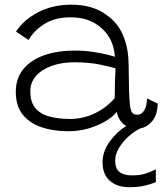

<svg xmlns="http://www.w3.org/2000/svg" viewBox="-20 -549 694 820"><path d="M271.5 11.5Q209 11.5 158.2 -5.2Q107.5 -22 77.5 -59Q47.5 -96 47.5 -157Q47.5 -215 80 -254.2Q112.5 -293.5 169.2 -313.2Q226 -333 300 -333Q337.5 -333 374 -327.8Q410.5 -322.5 436.8 -316Q463 -309.5 471 -306.5Q469 -326 464.8 -344.5Q460.5 -363 452.5 -378.5Q431.5 -420.5 388 -447.8Q344.5 -475 281.5 -475Q214 -475 169 -446.2Q124 -417.5 102 -378L48.5 -414Q80 -463.5 142 -496.2Q204 -529 285 -529Q366 -529 421.2 -494.5Q476.5 -460 501 -408.5Q514 -380.5 521.5 -348Q529 -315.5 529.5 -264Q530 -204.5 531 -166.2Q532 -128 534.5 -104.5Q537.5 -75 545.2 -67Q553 -59 566.5 -59Q584.5 -59 595.8 -77.2Q607 -95.5 608 -128.5L653.5 -106.5Q652.5 -58.5 630.8 -32.5Q609 -6.5 580.5 -1Q555 10.5 530 32.8Q505 55 488.5 82.2Q472 109.5 472 136Q472 173 491.5 186.5Q511 200 543 200Q576 200 598 193.5Q620 187 645.5 174.5V229Q626 237 598.5 243.8Q571 250.5 532 250.5Q479.5 250.5 448.8 222.8Q418 195 418 144.5Q418 98 448.2 56Q478.5 14 519 -11Q500.5 -22 490.5 -39.2Q480.5 -56.5 479 -72Q467 -54.5 436.5 -35Q406 -15.5 363.2 -2Q320.5 11.5 271.5 11.5ZM279.5 -41Q336.5 -41 387.2 -66.2Q438 -91.5 470 -130.5Q470 -171 471 -200.8Q472 -230.5 473.5 -257Q457 -262.5 409 -272.8Q361 -283 298 -283Q243.5 -283 201 -267.8Q158.5 -252.5 134 -224.8Q109.5 -197 109.5 -159.5Q109.5 -112.5 131.5 -86.8Q153.5 -61 192 -51Q230.5 -41 279.5 -41Z"/></svg>

Font: Grandstander ExtraLight
Style: Regular
Weight: 200
Designer: Tyler Finck
Foundry: Etcetera Type Co
Version: Version 1.200; ttfautohint (v1.8.3)